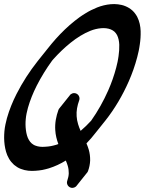

<svg xmlns="http://www.w3.org/2000/svg" viewBox="-63 -919 714 948"><path d="M386.9 -322.9C370.6 -305.1 353.3 -288.2 335.1 -272.8C330 -284.1 325.7 -295.1 322.5 -306.2C318.5 -319.1 316.3 -332 315.4 -345C313.4 -371 318.6 -397.6 328 -423.6C333 -437.4 325.8 -452.7 312 -457.7C300.1 -462 287.2 -457.3 280.6 -447.1C279.4 -445.9 278.3 -444.5 277.4 -443C276.2 -441.8 275.1 -440.4 274.1 -438.9C272.9 -437.7 271.8 -436.3 270.8 -434.9C269.6 -433.6 268.5 -432.3 267.6 -430.8C266.3 -429.5 265.2 -428.2 264.3 -426.7C263.1 -425.4 262 -424.1 261 -422.6C259.8 -421.3 258.7 -420 257.7 -418.5C256.5 -417.3 255.4 -415.9 254.5 -414.4C253.2 -413.2 252.2 -411.8 251.2 -410.3C250 -409.1 248.9 -407.7 247.9 -406.2C246.7 -405 245.6 -403.6 244.6 -402.1C243.4 -400.9 242.3 -399.5 241.4 -398C240.2 -396.8 239.1 -395.4 238.1 -393.9C236.9 -392.7 235.8 -391.3 234.8 -389.9C233.6 -388.6 232.5 -387.3 231.6 -385.8C229 -383.1 226.9 -380 225.5 -376.3C214.3 -345.3 207.4 -311 209.9 -276.2C211.2 -252.3 217.2 -229.2 225.1 -207.8C221.7 -206.6 218.4 -205.3 215 -204.2C210.6 -202.6 206.1 -201.7 201.6 -200.6C197.1 -199.6 192.7 -198.4 188.2 -197.6C179.1 -196.5 170.1 -194.4 160.9 -194.5C142.2 -192.8 125.9 -194.5 111.9 -200C104.8 -202.3 99.1 -206.6 93.5 -210.9C88.4 -215.8 83.4 -221.1 79.7 -228C71.7 -241.1 67.4 -258.4 65 -276.2C64.3 -280.6 63.9 -285.2 63.6 -289.8C63.2 -294.4 63.1 -299.1 63 -303.8C62.8 -308.5 63 -313 63.2 -317.6C63.4 -322.1 63.5 -326.6 64.2 -331.3C65.7 -349.7 70.1 -368.4 75 -387C85.6 -424.1 100.4 -460.7 118.3 -496C140.2 -538.9 165.7 -580.4 194.3 -619.6C196.3 -621.9 198.3 -624.3 200.3 -626.6C226.8 -656.1 255.3 -683.7 285.8 -708.1C316.2 -732.5 349.2 -753.4 383.6 -767.1C400.8 -773.9 418.4 -778.1 435.5 -779.6C452.6 -781.3 470 -779.3 483.8 -773.8C490.6 -771 496.7 -767.3 502 -762.7C507.1 -758 511.3 -752.4 514.9 -745.9C521.6 -732.7 525.2 -716 525.9 -698.2C526.3 -679.8 525.2 -660.9 522.3 -641.8C521.2 -632.3 519 -622.7 517.4 -613.2C515.1 -603.7 513.3 -594.1 510.6 -584.6C500.6 -546.7 487.5 -509.2 471.5 -472.9C448.2 -420.3 420 -369.7 386.9 -322.9ZM428.1 -287.1C429.2 -288.5 430.3 -289.8 431.3 -291.2C432.4 -292.6 433.5 -293.9 434.6 -295.3C435.7 -296.7 436.8 -298 437.9 -299.4C439 -300.8 440.1 -302.1 441.2 -303.5C442.2 -304.9 443.4 -306.2 444.4 -307.6C445.5 -308.9 446.6 -310.3 447.7 -311.7C448.8 -313 449.9 -314.4 451 -315.8C452.1 -317.1 453.2 -318.5 454.2 -319.8C455.3 -321.2 456.4 -322.6 457.5 -323.9C504.4 -383.2 542.3 -448.4 572.6 -517C589.6 -555.6 603.7 -595.5 614.5 -636.7C617.4 -646.9 619.4 -657.5 621.9 -667.9C623.7 -678.5 626.1 -688.9 627.3 -699.7C630.6 -721.1 632 -743.2 631.4 -765.6C630.6 -788.6 626.2 -813 614.3 -836.3C608 -847.8 599.9 -858.7 589.9 -867.8C579.7 -876.8 568.1 -883.7 556 -888.6C544 -893.7 531.6 -896.1 519.5 -897.7C507.4 -899.4 495.6 -899 483.7 -898.2C460.1 -896.1 437.6 -890.4 416.7 -882.2C396 -873.8 376.1 -864.1 357.8 -852.4C348.3 -847 339.7 -840.6 330.6 -834.6C322 -828.2 313.3 -822 305 -815.2C271.6 -788.5 241.2 -758.9 213 -727.6C198.8 -711.6 185 -695.2 171.9 -678.4C170.8 -677 169.7 -675.7 168.6 -674.3C167.5 -672.9 166.4 -671.6 165.3 -670.2C164.2 -668.8 163.1 -667.5 162.1 -666.1C161 -664.7 159.9 -663.4 158.8 -662C157.7 -660.7 156.6 -659.3 155.5 -657.9C154.4 -656.6 153.3 -655.2 152.2 -653.8C151.2 -652.5 150 -651.1 149 -649.8C147.9 -648.4 146.8 -647 145.7 -645.7C144.6 -644.3 143.5 -642.9 142.4 -641.6C141.3 -640.2 140.2 -638.9 139.1 -637.5C138.1 -636.1 137 -634.8 135.9 -633.4C134.8 -632 133.7 -630.7 132.6 -629.3C131.5 -627.9 130.4 -626.6 129.3 -625.2C128.3 -623.8 127.1 -622.5 126.1 -621.1C125 -619.8 123.9 -618.4 122.8 -617C82.8 -566.5 47.8 -512.2 18.4 -454.5C-0.7 -416.8 -16.9 -377.3 -28.7 -335.7C-34.2 -314.8 -39.2 -293.5 -41.2 -271.1C-42 -265.6 -42.1 -259.9 -42.3 -254.2C-42.6 -248.5 -42.9 -242.8 -42.6 -237.3C-42.5 -231.8 -42.4 -226.3 -41.9 -220.7C-41.5 -215.1 -41 -209.5 -40.2 -203.8C-37 -181.3 -31.7 -157.8 -18.6 -135.7C-12.4 -124.6 -3.7 -114.4 6.1 -105.3C16.4 -96.9 27.8 -89.3 40 -85C64.2 -75.4 89.9 -74 111.7 -75.8C123.1 -76 134.2 -78.3 145.4 -79.7C151 -80.7 156.4 -82.2 161.9 -83.4C167.3 -84.7 172.8 -85.9 178.1 -87.8C207.9 -97 236 -110.3 261.9 -126.3C265.8 -117.4 269.1 -108.7 271.6 -100C275.3 -87.6 276.5 -75.4 276.5 -63.3C276.1 -51.2 273.5 -39.1 269.2 -27C264.2 -13.1 271.3 2.1 285.2 7.1C297 11.4 309.9 6.7 316.5 -3.4C317.7 -4.7 318.8 -6 319.8 -7.5C321 -8.8 322.1 -10.1 323 -11.6C324.3 -12.9 325.4 -14.2 326.3 -15.7C327.5 -17 328.6 -18.3 329.6 -19.8C330.8 -21 331.9 -22.4 332.9 -23.9C334.1 -25.1 335.2 -26.5 336.1 -28C337.3 -29.2 338.4 -30.6 339.4 -32.1C340.6 -33.3 341.7 -34.7 342.7 -36.2C343.9 -37.4 345 -38.8 346 -40.3C347.2 -41.5 348.3 -42.9 349.2 -44.4C350.4 -45.6 351.5 -47 352.5 -48.4C353.7 -49.7 354.8 -51 355.8 -52.5C357 -53.8 358.1 -55.1 359 -56.6C360.3 -57.9 361.3 -59.2 362.3 -60.7C363.5 -62 364.6 -63.3 365.6 -64.8C368.2 -67.4 370.3 -70.6 371.6 -74.3C377.6 -90.7 381.5 -108.6 382.1 -126.9C382.4 -145.1 380.1 -163.4 375.2 -180.1C372 -191 368.1 -201.2 363.9 -211C372 -219.5 379.9 -228.1 387.5 -236.9C394.7 -245.3 401.7 -253.9 408.4 -262.6C409.5 -264 410.6 -265.3 411.7 -266.7C412.8 -268.1 413.9 -269.4 415 -270.8C416.1 -272.1 417.2 -273.5 418.3 -274.9C419.3 -276.2 420.5 -277.6 421.5 -279C422.6 -280.3 423.7 -281.7 424.8 -283C425.9 -284.4 427 -285.8 428.1 -287.1Z"/></svg>

Font: Ambarawa
Style: Script
Weight: 500
Foundry: Ekosamp
Version: Version 1.001;